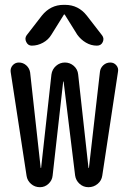

<svg xmlns="http://www.w3.org/2000/svg" viewBox="-20 -780 540 800"><path d="M251 -759.8Q306.6 -759.8 341.8 -714.8L405.3 -632.8Q415 -620.1 408.2 -605Q401.4 -589.8 383.8 -589.8Q359.4 -589.8 337.9 -602.5Q316.4 -615.2 301.8 -635.7L250 -718.8Q250 -719.7 248 -719.7Q246.1 -719.7 246.1 -718.8L194.3 -635.7Q181.6 -614.3 159.2 -602.1Q136.7 -589.8 112.3 -589.8Q96.7 -589.8 89.4 -605Q82 -620.1 90.8 -632.8L154.3 -714.8Q190.4 -759.8 245.1 -759.8ZM90.8 -46.9 24.4 -480.5Q22.5 -496.1 32.7 -507.8Q43 -519.5 58.6 -519.5Q76.2 -519.5 89.4 -507.8Q102.5 -496.1 105.5 -478.5L149.4 -81.1Q149.4 -80.1 150.4 -80.1Q151.4 -80.1 151.4 -81.1L194.3 -469.7Q197.3 -491.2 213.4 -505.4Q229.5 -519.5 250.5 -519.5Q271.5 -519.5 287.6 -505.4Q303.7 -491.2 305.7 -469.7L348.6 -81.1Q348.6 -80.1 349.6 -80.1Q350.6 -80.1 350.6 -81.1L396.5 -481.4Q398.4 -497.1 410.6 -508.3Q422.9 -519.5 439.5 -519.5Q455.1 -519.5 464.8 -507.8Q474.6 -496.1 471.7 -481.4L406.2 -48.8Q403.3 -27.3 386.7 -13.7Q370.1 0 348.6 0Q327.1 0 311.5 -14.2Q295.9 -28.3 293 -48.8L245.1 -439.5Q245.1 -440.4 244.1 -440.4Q243.2 -440.4 243.2 -439.5L199.2 -47.9Q197.3 -28.3 182.1 -14.2Q167 0 146.5 0Q125 0 109.4 -13.7Q93.8 -27.3 90.8 -46.9Z"/></svg>

Font: Rounded Mgen+ 2m regular
Style: Regular
Weight: 400
Designer: [Source Han Sans]
Ryoko NISHIZUKA  (kana & ideographs); Paul D. Hunt (Latin, Greek & Cyrillic); Wenlong ZHANG  (bopomofo
Version: Version 1.059.20150602